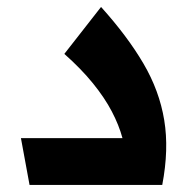

<svg xmlns="http://www.w3.org/2000/svg" viewBox="-20 -524 551 544"><path d="M63.7 0 39.3 -132.7H327Q317 -169.7 296.8 -208.2Q276.7 -246.7 243.5 -287.7Q210.3 -328.7 162.3 -371.3L266.3 -504.3Q341.3 -421 386.5 -343.8Q431.7 -266.7 445.3 -183.7Q459 -100.7 439.7 0Z"/></svg>

Font: Lexend Medium
Style: Regular
Weight: 500
Designer: Bonnie Shaver-Troup, Thomas Jockin
Foundry: Lexend
Version: Version 1.005